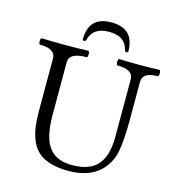

<svg xmlns="http://www.w3.org/2000/svg" viewBox="-124 -957 979 1075"><g transform="rotate(15 365.5 -420.0)"><path d="M147.5 -109.4Q125 -169.4 125 -263.2V-572.3Q125 -628.4 34.7 -628.4Q31.7 -628.4 29.8 -634.3Q27.8 -640.1 27.8 -647.5Q27.8 -654.8 29.8 -660.2Q31.7 -665.5 34.7 -665.5Q90.8 -663.1 169.9 -663.1Q249 -663.1 305.2 -665.5Q308.1 -665.5 310.1 -659.7Q312 -653.8 312 -646.5Q312 -639.2 310.1 -633.8Q308.1 -628.4 305.2 -628.4Q204.6 -628.4 204.6 -572.3V-264.2Q204.6 -183.1 222.2 -130.1Q239.7 -77.1 278.8 -50.3Q317.9 -23.4 382.3 -23.4Q483.4 -23.4 529.5 -76.4Q575.7 -129.4 575.7 -237.8V-572.3Q575.7 -628.4 483.9 -628.4Q481 -628.4 479 -634.3Q477.1 -640.1 477.1 -647.5Q477.1 -654.8 479 -660.2Q481 -665.5 483.9 -665.5Q532.7 -663.1 600.6 -663.1Q668.5 -663.1 717.3 -665.5Q720.2 -665.5 722.2 -659.7Q724.1 -653.8 724.1 -646.5Q724.1 -639.2 722.2 -633.8Q720.2 -628.4 717.3 -628.4Q629.4 -628.4 629.4 -572.3V-356Q629.4 -183.6 604 -124Q545.4 13.2 370.1 13.2Q283.2 13.2 227.5 -15.1Q171.9 -43.5 147.5 -109.4ZM266.6 -712.9Q270.5 -712.9 273.7 -714.4Q276.9 -715.8 277.3 -718.3Q295.9 -798.3 391.1 -798.3Q486.3 -798.3 503.4 -718.3Q503.9 -715.8 506.8 -714.4Q509.8 -712.9 513.2 -712.9Q517.1 -712.9 519.8 -714.4Q522.5 -715.8 522.5 -718.3Q522.5 -852.5 390.1 -852.5Q258.3 -852.5 258.3 -718.3Q258.3 -712.9 266.6 -712.9Z"/></g></svg>

Font: JuniusX
Style: Regular
Weight: 400
Designer: Peter S. Baker
Foundry: Briery Creek Software
Version: Version 1.004